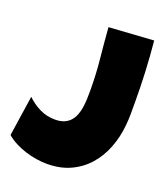

<svg xmlns="http://www.w3.org/2000/svg" viewBox="-140 -799 783 904"><g transform="rotate(20 251.5 -347.5)"><path d="M491.2 -402.3Q491.2 -373.5 491.2 -345.2Q491.2 -316.9 488.3 -288.1Q482.9 -227.1 461.9 -172.6Q440.9 -118.2 405 -77.1Q369.1 -36.1 317.9 -12.2Q266.6 11.7 200.2 11.7Q174.3 11.7 146.2 7.3Q118.2 2.9 90.6 -5.9Q63 -14.6 37.8 -27.6Q12.7 -40.5 -6.8 -57.6L23.4 -259.8Q52.2 -231.9 87.4 -214.6Q122.6 -197.3 164.1 -197.3Q190.9 -197.3 209.5 -205.1Q228 -212.9 240.2 -226.6Q252.4 -240.2 259.5 -258.5Q266.6 -276.9 269.8 -297.6Q272.9 -318.4 273.7 -340.3Q274.4 -362.3 274.4 -383.8Q274.4 -461.4 266.6 -538.3Q258.8 -615.2 252.9 -692.4L476.6 -707Q491.2 -554.7 491.2 -402.3Z"/></g></svg>

Font: Luckiest Guy RUS-BEL-UKR
Style: Regular
Weight: 400
Designer: Astigmatic (AOETI)
Foundry: Astigmatic (AOETI)
Version: Version 1.00 March 11, 2019, initial release